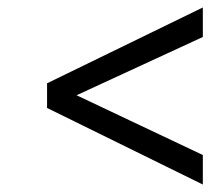

<svg xmlns="http://www.w3.org/2000/svg" viewBox="-20 -507 600 514"><path d="M106 -218V-284L523 -487V-408L185 -252L523 -92V-13Z"/></svg>

Font: Cairo
Style: Italic
Weight: 400
Italic angle: -13°
Designer: Mohamed Gaber, Accademia di Belle Arti di Urbino and others
Foundry: Kief Type Foundry, Accademia di Belle Arti di Urbino and others
Version: Version 3.011